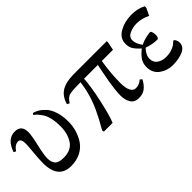

<svg xmlns="http://www.w3.org/2000/svg" viewBox="-13 -964 1460 1460"><g transform="rotate(-45 717.0 -233.5)"><path d="M54 -409Q19 -409 -10 -366L-28 -375Q8 -480 89 -480Q160 -480 160 -403Q160 -369 140 -283Q120 -197 120 -161Q120 -119 139.5 -97Q159 -75 212 -75Q293 -75 328.5 -129Q364 -183 364 -262Q364 -312 355 -350.5Q346 -389 329.5 -413Q313 -437 303.5 -447Q294 -457 278 -469L286 -481Q306 -478 329 -464.5Q352 -451 376.5 -425Q401 -399 416.5 -352Q432 -305 432 -245Q432 -198 419 -154Q406 -110 380.5 -72.5Q355 -35 310.5 -12.5Q266 10 208 10Q71 10 71 -159Q71 -195 77.5 -265.5Q84 -336 84 -355Q84 -409 54 -409Z M1070 -455 1057 -391H937Q918 -274 918 -175Q918 -61 976 -61Q1012 -61 1041 -88L1057 -74Q1035 -33 1007.5 -12Q980 9 937 9Q894 9 872.5 -22.5Q851 -54 851 -106Q851 -135 856 -175.5Q861 -216 865.5 -242Q870 -268 880.5 -322.5Q891 -377 894 -391H746Q742 -314 713.5 -183.5Q685 -53 662 0H568L565 -15Q614 -100 641 -159Q693 -270 708 -391Q616 -391 588 -383Q560 -375 537 -336L517 -346Q536 -413 584 -442Q632 -471 713 -471H1070Z M1244 -258Q1292 -282 1352 -287Q1358 -287 1363 -273Q1368 -259 1368 -239Q1368 -226 1363 -216.5Q1358 -207 1352 -207Q1299 -207 1244 -227Q1205 -186 1205 -146Q1205 -106 1234.5 -86Q1264 -66 1306 -66Q1338 -66 1363.5 -74.5Q1389 -83 1401 -91.5Q1413 -100 1429 -115H1438Q1455 -95 1455 -71Q1455 -27 1409 -6.5Q1363 14 1298 14Q1238 14 1191 -20Q1144 -54 1144 -119Q1144 -155 1162 -183.5Q1180 -212 1219 -243Q1184 -275 1170 -298Q1156 -321 1156 -355Q1156 -416 1214 -448.5Q1272 -481 1346 -481Q1413 -481 1462 -454V-437L1434 -379Q1380 -406 1327 -406Q1285 -406 1248.5 -389.5Q1212 -373 1212 -338Q1212 -300 1244 -258Z"/></g></svg>

Font: myMathFont
Style: Regular
Weight: 400
Designer: Ross Mills, John Hudson & Paul Hanslow, Tiro Typeworks Ltd; with prior portions MicroPress Inc., and Coen Hoffman. Math 
Foundry: Tiro Typeworks Ltd
Version: Version 2.13 b171